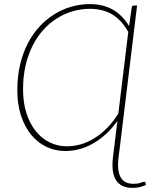

<svg xmlns="http://www.w3.org/2000/svg" viewBox="-20 -730 744 937"><path d="M606 -574Q573.5 -632.5 527.2 -659.8Q481 -687 418.5 -687Q377.5 -687 337.2 -675.8Q297 -664.5 260.8 -642.2Q224.5 -620 193.8 -586.8Q163 -553.5 140.5 -509.8Q118 -466 105.2 -412Q92.5 -358 92.5 -293.5Q92.5 -229 109 -177.8Q125.5 -126.5 154.2 -90.5Q183 -54.5 222.2 -35.2Q261.5 -16 307 -16Q338.5 -16 371.8 -25Q405 -34 437.5 -53.5Q470 -73 500.5 -103.2Q531 -133.5 557.5 -176ZM692 173Q675 180 659.8 183.5Q644.5 187 627 187Q597 187 576.8 176.8Q556.5 166.5 545 147.2Q533.5 128 530.2 99.8Q527 71.5 531.5 35.5L536.5 -5L553 -140Q526.5 -102.5 495.8 -74.8Q465 -47 432.5 -28.8Q400 -10.5 366 -1.8Q332 7 299 7Q249 7 206.2 -13.5Q163.5 -34 132 -72.5Q100.5 -111 82.5 -165.8Q64.5 -220.5 64.5 -289.5Q64.5 -357.5 78.2 -415Q92 -472.5 116.2 -519.2Q140.5 -566 173.8 -601.5Q207 -637 246.5 -661.2Q286 -685.5 329.8 -697.8Q373.5 -710 418.5 -710Q480.5 -710 527.8 -684.5Q575 -659 610 -603L622.5 -691Q624 -703 632 -703H649L564 -5L558.5 37Q550.5 99.5 567.8 133.2Q585 167 631.5 167Q652.5 167 666.2 162Q680 157 683.5 157Q685.5 157 687.8 158Q690 159 690.5 163.5Z"/></svg>

Font: Lato ExtraLight
Style: Italic
Weight: 275
Italic angle: -7°
Designer: Lukasz Dziedzic with Adam Twardoch and Botio Nikoltchev
Foundry: tyPoland Lukasz Dziedzic
Version: Version 2.015; 2015-08-06; http://www.latofonts.com/